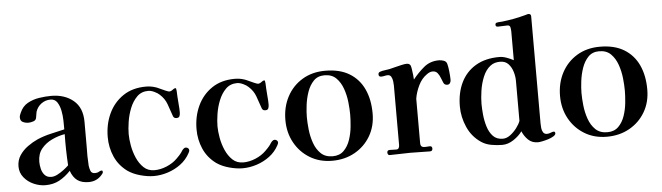

<svg xmlns="http://www.w3.org/2000/svg" viewBox="-48 -967 4011 1163"><g transform="rotate(-5 1957.0 -385.0)"><path d="M334 -106Q331 -153 330 -200.5Q329 -248 330 -296Q289 -289 250.5 -270.5Q212 -252 187 -221Q162 -190 162 -142Q162 -122 167.5 -99Q173 -76 187.5 -60.5Q202 -45 227 -45Q245 -45 265 -55.5Q285 -66 303.5 -80Q322 -94 334 -106ZM540 -47Q540 -43 536.5 -38Q533 -33 530 -30Q499 6 450 6Q407 6 381 -13Q355 -32 341 -72Q309 -38 272.5 -18Q236 2 187 2Q152 2 116.5 -13.5Q81 -29 57.5 -58Q34 -87 34 -125Q34 -163 53.5 -192.5Q73 -222 103 -243.5Q133 -265 164 -279Q204 -296 246 -305.5Q288 -315 330 -325V-329Q330 -347 329.5 -377.5Q329 -408 323 -438.5Q317 -469 303 -490.5Q289 -512 262 -512Q231 -512 206.5 -494Q182 -476 172 -446Q170 -437 169 -428.5Q168 -420 166 -411Q164 -395 147.5 -389.5Q131 -384 117 -384Q100 -384 84 -391.5Q68 -399 68 -420Q68 -428 70.5 -434.5Q73 -441 76 -448Q92 -486 124 -504Q156 -522 194.5 -528Q233 -534 268 -534Q350 -534 403 -490Q456 -446 456 -360V-209Q455 -181 455.5 -151.5Q456 -122 458 -93Q460 -76 466 -60.5Q472 -45 493 -45Q507 -45 516.5 -51Q526 -57 534 -57Q538 -57 539 -53Q540 -49 540 -47Z M1073 -133Q1073 -129 1071 -124.5Q1069 -120 1067 -116Q1046 -77 1010.5 -50.5Q975 -24 932 -10Q889 4 846 4Q809 4 765 -8Q721 -20 689 -42Q637 -80 612.5 -136Q588 -192 588 -255Q588 -333 618 -397.5Q648 -462 705.5 -501Q763 -540 845 -540Q875 -540 902 -531Q910 -529 927.5 -520.5Q945 -512 962 -505Q979 -498 983 -498Q994 -498 1004.5 -506.5Q1015 -515 1021 -515Q1027 -515 1027 -507Q1029 -497 1029 -485.5Q1029 -474 1030 -463Q1031 -439 1033.5 -415Q1036 -391 1036 -367Q1036 -354 1032 -344Q1028 -334 1013 -334Q1003 -334 998 -339Q993 -344 991 -352Q979 -388 966.5 -422.5Q954 -457 925 -483Q914 -494 893.5 -503.5Q873 -513 857 -513Q815 -513 788 -486Q761 -459 745 -419Q729 -379 722.5 -336.5Q716 -294 716 -262Q716 -232 723 -192.5Q730 -153 746 -116.5Q762 -80 788 -55.5Q814 -31 853 -31Q890 -31 928 -47Q966 -63 992 -89Q1000 -97 1008.5 -106Q1017 -115 1024 -125Q1027 -130 1030 -134.5Q1033 -139 1037 -143Q1045 -151 1053 -151Q1061 -151 1067 -146Q1073 -141 1073 -133Z M1613 -133Q1613 -129 1611 -124.5Q1609 -120 1607 -116Q1586 -77 1550.5 -50.5Q1515 -24 1472 -10Q1429 4 1386 4Q1349 4 1305 -8Q1261 -20 1229 -42Q1177 -80 1152.5 -136Q1128 -192 1128 -255Q1128 -333 1158 -397.5Q1188 -462 1245.5 -501Q1303 -540 1385 -540Q1415 -540 1442 -531Q1450 -529 1467.5 -520.5Q1485 -512 1502 -505Q1519 -498 1523 -498Q1534 -498 1544.5 -506.5Q1555 -515 1561 -515Q1567 -515 1567 -507Q1569 -497 1569 -485.5Q1569 -474 1570 -463Q1571 -439 1573.5 -415Q1576 -391 1576 -367Q1576 -354 1572 -344Q1568 -334 1553 -334Q1543 -334 1538 -339Q1533 -344 1531 -352Q1519 -388 1506.5 -422.5Q1494 -457 1465 -483Q1454 -494 1433.5 -503.5Q1413 -513 1397 -513Q1355 -513 1328 -486Q1301 -459 1285 -419Q1269 -379 1262.5 -336.5Q1256 -294 1256 -262Q1256 -232 1263 -192.5Q1270 -153 1286 -116.5Q1302 -80 1328 -55.5Q1354 -31 1393 -31Q1430 -31 1468 -47Q1506 -63 1532 -89Q1540 -97 1548.5 -106Q1557 -115 1564 -125Q1567 -130 1570 -134.5Q1573 -139 1577 -143Q1585 -151 1593 -151Q1601 -151 1607 -146Q1613 -141 1613 -133Z M2063 -263Q2063 -296 2058.5 -338.5Q2054 -381 2040 -421Q2026 -461 1999.5 -487.5Q1973 -514 1928 -514Q1887 -514 1862 -488Q1837 -462 1823.5 -423Q1810 -384 1805 -342.5Q1800 -301 1800 -271Q1800 -238 1804.5 -195.5Q1809 -153 1823 -113Q1837 -73 1864 -47Q1891 -21 1936 -21Q1978 -21 2003.5 -46.5Q2029 -72 2042 -110.5Q2055 -149 2059 -190.5Q2063 -232 2063 -263ZM2199 -258Q2199 -181 2164 -121.5Q2129 -62 2068.5 -28Q2008 6 1931 6Q1854 6 1795 -30Q1736 -66 1702.5 -127Q1669 -188 1669 -264Q1669 -343 1702 -405.5Q1735 -468 1795 -504.5Q1855 -541 1935 -541Q2023 -541 2081.5 -505.5Q2140 -470 2169.5 -406.5Q2199 -343 2199 -258Z M2687 -419Q2687 -409 2681.5 -400.5Q2676 -392 2665 -392Q2648 -392 2642 -406Q2636 -419 2629.5 -436.5Q2623 -454 2612.5 -467Q2602 -480 2583 -480Q2573 -480 2564 -476Q2555 -472 2547 -466Q2515 -444 2495.5 -403.5Q2476 -363 2470 -324V-325Q2470 -288 2470 -251Q2470 -214 2470 -177V-54Q2470 -37 2479.5 -32Q2489 -27 2502.5 -28.5Q2516 -30 2527 -30Q2541 -30 2541 -15Q2541 1 2525 1Q2495 1 2465 0Q2435 -1 2405 -1Q2374 -1 2343 0.5Q2312 2 2280 2Q2273 2 2270 -3.5Q2267 -9 2267 -14Q2267 -29 2283 -29Q2293 -29 2302.5 -28.5Q2312 -28 2322 -28Q2334 -28 2338 -36Q2342 -44 2342 -54Q2342 -125 2342 -197Q2342 -269 2342 -340Q2342 -359 2342 -378Q2342 -397 2342 -416Q2342 -427 2340 -442Q2338 -457 2331.5 -469Q2325 -481 2310 -481Q2300 -481 2290.5 -478.5Q2281 -476 2270 -476Q2255 -476 2255 -491Q2255 -502 2266 -506Q2280 -511 2295 -512.5Q2310 -514 2324 -517Q2337 -520 2358 -525.5Q2379 -531 2399.5 -535.5Q2420 -540 2431 -540Q2446 -540 2453 -529Q2456 -524 2459 -505.5Q2462 -487 2464 -468Q2466 -449 2466 -441Q2497 -480 2535 -512Q2573 -544 2627 -544Q2641 -544 2656.5 -538.5Q2672 -533 2676 -517Q2681 -498 2684 -468.5Q2687 -439 2687 -419Z M3081 -380Q3081 -406 3072.5 -434.5Q3064 -463 3045.5 -483Q3027 -503 2995 -503Q2979 -503 2964 -499Q2949 -495 2935 -484Q2907 -462 2890.5 -422Q2874 -382 2867.5 -337.5Q2861 -293 2861 -259Q2861 -231 2864.5 -193.5Q2868 -156 2879 -120Q2890 -84 2912 -60.5Q2934 -37 2972 -37Q2995 -37 3017 -53.5Q3039 -70 3056.5 -93Q3074 -116 3081 -136ZM3291 -42Q3291 -33 3277.5 -24.5Q3264 -16 3245 -10Q3226 -4 3208 -0.5Q3190 3 3182 3Q3146 3 3123 -19Q3100 -41 3087 -72Q3067 -44 3033.5 -22Q3000 0 2965 0Q2934 0 2899.5 -6Q2865 -12 2838 -30Q2783 -67 2756 -128.5Q2729 -190 2729 -254Q2729 -337 2759.5 -399.5Q2790 -462 2849 -497Q2908 -532 2993 -532Q3014 -532 3037.5 -523.5Q3061 -515 3079 -505V-678Q3079 -689 3076.5 -703.5Q3074 -718 3059 -718Q3044 -718 3029.5 -717Q3015 -716 3001 -716Q2987 -716 2987 -728Q2987 -740 2998 -741Q3006 -743 3014 -743Q3022 -743 3029 -744Q3048 -746 3066 -749Q3084 -752 3102 -755Q3121 -759 3139 -763Q3157 -767 3175 -772Q3180 -774 3184 -775Q3188 -776 3192 -776Q3207 -776 3207 -760V-109Q3207 -97 3208.5 -81.5Q3210 -66 3217.5 -54.5Q3225 -43 3241 -43Q3252 -43 3263.5 -48Q3275 -53 3282 -53Q3287 -53 3289 -49.5Q3291 -46 3291 -42Z M3733 -263Q3733 -296 3728.5 -338.5Q3724 -381 3710 -421Q3696 -461 3669.5 -487.5Q3643 -514 3598 -514Q3557 -514 3532 -488Q3507 -462 3493.5 -423Q3480 -384 3475 -342.5Q3470 -301 3470 -271Q3470 -238 3474.5 -195.5Q3479 -153 3493 -113Q3507 -73 3534 -47Q3561 -21 3606 -21Q3648 -21 3673.5 -46.5Q3699 -72 3712 -110.5Q3725 -149 3729 -190.5Q3733 -232 3733 -263ZM3869 -258Q3869 -181 3834 -121.5Q3799 -62 3738.5 -28Q3678 6 3601 6Q3524 6 3465 -30Q3406 -66 3372.5 -127Q3339 -188 3339 -264Q3339 -343 3372 -405.5Q3405 -468 3465 -504.5Q3525 -541 3605 -541Q3693 -541 3751.5 -505.5Q3810 -470 3839.5 -406.5Q3869 -343 3869 -258Z"/></g></svg>

Font: Kaisei Tokumin
Style: Bold
Weight: 700
Designer: Font-Kai, 金井和夫
Foundry: KAZUO KANAI
Version: Version 5.003